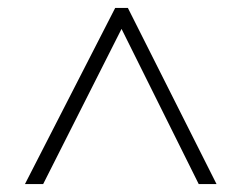

<svg xmlns="http://www.w3.org/2000/svg" viewBox="-20 -739 611 485"><path d="M43 -274H89L287 -666L482 -274H527L303 -719H271Z"/></svg>

Font: Noto Sans Syriac Extralight
Style: Regular
Weight: 200
Designer: Patrick Giasson and the Monotype Design Team
Foundry: Monotype Imaging Inc.
Version: Version 3.000